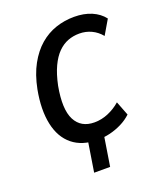

<svg xmlns="http://www.w3.org/2000/svg" viewBox="-121 -579 666 790"><g transform="rotate(-20 212.5 -184.5)"><path d="M155 131 182 -39H252L225 131ZM215 9Q148 9 106 -25Q64 -59 50.5 -122.5Q37 -186 53 -271Q65 -332 89 -375.5Q113 -419 145 -446.5Q177 -474 215.5 -487Q254 -500 296 -500Q339 -500 372 -486Q405 -472 425 -446L388 -383Q370 -405 345.5 -416.5Q321 -428 293 -428Q266 -428 242.5 -419Q219 -410 199 -390Q179 -370 163.5 -337Q148 -304 138 -256Q120 -158 144.5 -110.5Q169 -63 228 -63Q259 -63 288.5 -75.5Q318 -88 342 -109L366 -47Q347 -29 322 -16.5Q297 -4 270 2.5Q243 9 215 9Z"/></g></svg>

Font: Nunito Sans 10pt Condensed Medium
Style: Italic
Weight: 500
Width: 3
Italic angle: -9°
Designer: Vernon Adams
Foundry: Vernon Adams
Version: Version 3.101;gftools[0.9.27]